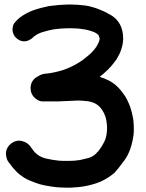

<svg xmlns="http://www.w3.org/2000/svg" viewBox="-20 -780 653 861"><path d="M67.4 2 87.9 16.6C100.6 24.4 118.2 32.2 139.6 40C162.1 48.8 193.4 54.7 233.4 59.6C248 60.5 263.7 61.5 278.3 61.5H297.9C319.3 60.5 340.8 58.6 362.3 54.7C387.7 49.8 411.1 43 431.6 34.2C453.1 24.4 473.6 11.7 493.2 -4.9C500 -11.7 514.6 -29.3 536.1 -58.6C558.6 -87.9 572.3 -127 579.1 -176.8C580.1 -186.5 580.1 -196.3 580.1 -206.1C580.1 -216.8 579.1 -228.5 578.1 -240.2C575.2 -260.7 570.3 -281.2 563.5 -301.8C559.6 -312.5 554.7 -322.3 549.8 -333C544.9 -343.8 538.1 -353.5 531.2 -362.3C512.7 -388.7 489.3 -409.2 461.9 -421.9C451.2 -426.8 439.5 -431.6 426.8 -435.5C434.6 -441.4 442.4 -447.3 449.2 -454.1C469.7 -471.7 487.3 -492.2 502.9 -514.6C507.8 -523.4 512.7 -533.2 517.6 -542C521.5 -550.8 524.4 -560.5 527.3 -570.3C529.3 -577.1 530.3 -584 531.2 -590.8C532.2 -597.7 532.2 -604.5 532.2 -611.3C531.2 -657.2 512.7 -691.4 476.6 -712.9C441.4 -733.4 404.3 -748 365.2 -754.9C341.8 -757.8 318.4 -759.8 295.9 -759.8H283.2C255.9 -758.8 228.5 -756.8 200.2 -752.9C176.8 -748 153.3 -742.2 130.9 -734.4C108.4 -726.6 86.9 -714.8 67.4 -700.2C64.5 -697.3 60.5 -694.3 57.6 -691.4C54.7 -688.5 51.8 -684.6 48.8 -681.6C42 -674.8 38.1 -667 37.1 -657.2C36.1 -654.3 36.1 -651.4 36.1 -648.4C36.1 -641.6 37.1 -634.8 40 -628.9C43 -620.1 47.9 -613.3 55.7 -607.4C63.5 -600.6 71.3 -596.7 80.1 -595.7C83 -594.7 85.9 -594.7 88.9 -594.7C95.7 -594.7 101.6 -595.7 107.4 -598.6C116.2 -602.5 124 -607.4 129.9 -614.3C142.6 -625 156.2 -631.8 172.9 -636.7C189.5 -641.6 205.1 -645.5 220.7 -648.4C242.2 -651.4 263.7 -653.3 285.2 -653.3H295.9C314.5 -653.3 333 -652.3 350.6 -649.4C359.4 -648.4 367.2 -646.5 376 -644.5C383.8 -642.6 391.6 -639.6 400.4 -636.7L408.2 -632.8C411.1 -631.8 413.1 -629.9 415 -627.9C416 -627 418 -626 419.9 -625C420.9 -624 421.9 -622.1 422.9 -621.1C421.9 -621.1 421.9 -621.1 421.9 -622.1C421.9 -621.1 422.9 -618.2 425.8 -611.3C426.8 -610.4 426.8 -608.4 426.8 -606.4C426.8 -598.6 421.9 -586.9 412.1 -570.3C401.4 -554.7 388.7 -541 374 -529.3C359.4 -516.6 344.7 -505.9 328.1 -496.1C306.6 -483.4 285.2 -473.6 262.7 -465.8C240.2 -459 215.8 -453.1 191.4 -450.2H186.5C184.6 -449.2 182.6 -449.2 180.7 -449.2C171.9 -448.2 163.1 -445.3 154.3 -440.4C153.3 -439.5 151.4 -438.5 150.4 -437.5C140.6 -432.6 132.8 -426.8 127 -418C121.1 -410.2 118.2 -400.4 117.2 -388.7V-384.8C117.2 -375 119.1 -366.2 123 -358.4C127 -349.6 133.8 -341.8 143.6 -335C152.3 -328.1 162.1 -325.2 171.9 -325.2H206.1H239.3C261.7 -326.2 283.2 -327.1 305.7 -328.1C315.4 -329.1 325.2 -329.1 335 -329.1C343.8 -329.1 353.5 -328.1 363.3 -327.1C378.9 -326.2 393.6 -322.3 406.2 -316.4C418.9 -309.6 429.7 -299.8 438.5 -286.1L446.3 -272.5L452.1 -258.8C456.1 -247.1 458 -235.4 459 -223.6C460 -217.8 460 -211.9 460 -206.1C460 -200.2 460 -194.3 459 -187.5C458 -171.9 454.1 -157.2 447.3 -143.6C440.4 -129.9 432.6 -117.2 422.9 -104.5C420.9 -101.6 418.9 -99.6 416 -97.7C414.1 -94.7 412.1 -92.8 410.2 -90.8C401.4 -82 389.6 -75.2 376 -71.3C363.3 -68.4 350.6 -65.4 338.9 -62.5C322.3 -59.6 306.6 -58.6 291 -58.6H275.4C264.6 -58.6 253.9 -58.6 243.2 -59.6C224.6 -61.5 206.1 -64.5 185.5 -69.3C165 -74.2 148.4 -84 135.7 -97.7C133.8 -100.6 131.8 -102.5 129.9 -104.5C128.9 -106.4 127 -108.4 125 -111.3C124 -112.3 124 -113.3 123 -114.3L120.1 -117.2C119.1 -118.2 118.2 -120.1 117.2 -122.1C116.2 -123 114.3 -125 113.3 -127C106.4 -134.8 98.6 -140.6 87.9 -144.5C80.1 -147.5 72.3 -149.4 65.4 -149.4C62.5 -149.4 60.5 -149.4 57.6 -148.4C47.9 -147.5 38.1 -142.6 29.3 -135.7C20.5 -128.9 13.7 -120.1 10.7 -111.3C7.8 -105.5 6.8 -98.6 6.8 -91.8C6.8 -87.9 6.8 -84 7.8 -81.1C8.8 -70.3 12.7 -60.5 18.6 -52.7C19.5 -50.8 21.5 -48.8 22.5 -47.9C23.4 -46.9 24.4 -44.9 25.4 -43.9L28.3 -41L30.3 -37.1L40 -25.4C43 -22.5 46.9 -18.6 49.8 -14.6C55.7 -7.8 61.5 -2.9 67.4 2Z"/></svg>

Font: Citrustime FakeCyr
Style: Regular
Weight: 400
Version: Version 1.1